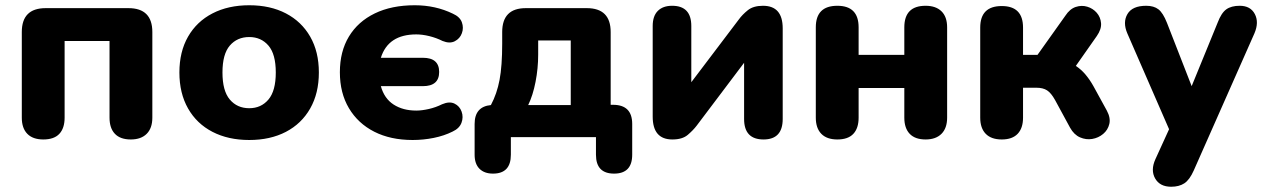

<svg xmlns="http://www.w3.org/2000/svg" viewBox="-20 -522 4831 731"><path d="M145 9Q105 9 84 -12.5Q63 -34 63 -74V-400Q63 -491 154 -491H469Q560 -491 560 -400V-74Q560 -34 538.5 -12.5Q517 9 478 9Q438 9 417.5 -12.5Q397 -34 397 -74V-366H226V-74Q226 -34 206 -12.5Q186 9 145 9Z M929 11Q849 11 789 -20Q729 -51 696 -109Q663 -167 663 -246Q663 -325 696 -382.5Q729 -440 789 -471Q849 -502 929 -502Q1009 -502 1068.5 -471Q1128 -440 1161 -382.5Q1194 -325 1194 -246Q1194 -167 1161 -109Q1128 -51 1068.5 -20Q1009 11 929 11ZM929 -110Q974 -110 1002 -143Q1030 -176 1030 -246Q1030 -316 1002 -348.5Q974 -381 929 -381Q883 -381 855 -348.5Q827 -316 827 -246Q827 -176 855 -143Q883 -110 929 -110Z M1551 11Q1467 11 1405 -20.5Q1343 -52 1308.5 -110Q1274 -168 1274 -247Q1274 -326 1308.5 -383Q1343 -440 1407 -471Q1471 -502 1559 -502Q1638 -502 1704 -470Q1731 -458 1738.5 -437Q1746 -416 1738.5 -395.5Q1731 -375 1711.5 -365Q1692 -355 1665 -366Q1641 -378 1614.5 -384.5Q1588 -391 1565 -391Q1458 -391 1430 -302H1590Q1652 -302 1652 -248Q1652 -194 1590 -194H1430Q1443 -147 1478.5 -124Q1514 -101 1565 -101Q1586 -101 1612.5 -107Q1639 -113 1663 -125Q1691 -137 1710.5 -127.5Q1730 -118 1737.5 -97Q1745 -76 1737 -54.5Q1729 -33 1703 -21Q1671 -5 1631.5 3Q1592 11 1551 11Z M1991 -122H2153V-368H2029V-314Q2029 -262 2019 -210.5Q2009 -159 1991 -122ZM1857 139Q1824 139 1805.5 120.5Q1787 102 1787 67V-50Q1787 -116 1849 -122Q1872 -165 1882 -218Q1892 -271 1892 -356V-400Q1892 -491 1982 -491H2214Q2305 -491 2305 -400V-123H2314Q2387 -123 2387 -50V67Q2387 139 2318 139Q2249 139 2249 67V0H1925V67Q1925 139 1857 139Z M2540 9Q2465 9 2465 -78V-423Q2465 -461 2484.5 -480.5Q2504 -500 2539 -500Q2612 -500 2612 -423V-209L2793 -448Q2806 -466 2827 -483Q2848 -500 2885 -500Q2960 -500 2960 -414V-69Q2960 9 2887 9Q2813 9 2813 -69V-283L2632 -43Q2619 -26 2598.5 -8.5Q2578 9 2540 9Z M3168 9Q3128 9 3107 -12.5Q3086 -34 3086 -74V-418Q3086 -500 3168 -500Q3249 -500 3249 -418V-313H3423V-418Q3423 -500 3504 -500Q3543 -500 3564.5 -479Q3586 -458 3586 -418V-74Q3586 -34 3564.5 -12.5Q3543 9 3504 9Q3464 9 3443.5 -12.5Q3423 -34 3423 -74V-187H3249V-74Q3249 -34 3229 -12.5Q3209 9 3168 9Z M3794 9Q3754 9 3733 -12.5Q3712 -34 3712 -74V-417Q3712 -499 3794 -499Q3875 -499 3875 -417V-313H3930L4036 -462Q4053 -488 4075.5 -495.5Q4098 -503 4119.5 -496.5Q4141 -490 4155.5 -473.5Q4170 -457 4172 -434Q4174 -411 4156 -385L4076 -271Q4096 -258 4112.5 -238.5Q4129 -219 4143 -194L4194 -101Q4209 -73 4203.5 -50Q4198 -27 4180 -12Q4162 3 4138.5 7Q4115 11 4092 1Q4069 -9 4054 -36L3997 -141Q3982 -168 3966.5 -178Q3951 -188 3926 -188H3875V-74Q3875 -34 3854.5 -12.5Q3834 9 3794 9Z M4439 189Q4396 189 4378 157.5Q4360 126 4379 84L4431 -30L4272 -395Q4254 -437 4272.5 -468.5Q4291 -500 4344 -500Q4373 -500 4390.5 -486.5Q4408 -473 4423 -435L4517 -194L4616 -436Q4630 -473 4649 -486.5Q4668 -500 4700 -500Q4741 -500 4757.5 -468.5Q4774 -437 4756 -395L4525 127Q4509 163 4489 176Q4469 189 4439 189Z"/></svg>

Font: Chiron GoRound TC EB
Style: Regular
Weight: 700
Designer: Ryoko NISHIZUKA 西塚涼子 (kana, bopomofo & ideographs); Paul D. Hunt (Latin, Greek & Cyrillic); Sandoll Communications 산돌커뮤니
Foundry: Adobe
Version: Version 1.000;hotconv 1.1.1;makeotfexe 2.6.0